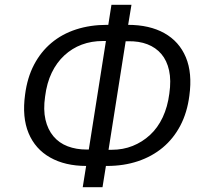

<svg xmlns="http://www.w3.org/2000/svg" viewBox="-20 -753 852 796"><path d="M323 23 340 -83 359 -65H338Q250 -65 188 -100Q126 -135 98.5 -201Q71 -267 84 -361Q93 -431 121 -484.5Q149 -538 193 -575Q237 -612 295.5 -631Q354 -650 424 -650H450L426 -631L442 -733H525L508 -630L488 -650H510Q600 -650 661.5 -615.5Q723 -581 750.5 -515.5Q778 -450 765 -356Q756 -286 727.5 -232Q699 -178 654.5 -141Q610 -104 551.5 -84.5Q493 -65 424 -65H398L422 -83L405 23ZM345 -113 422 -601 438 -583H407Q359 -583 319 -568Q279 -553 247 -523.5Q215 -494 194.5 -451.5Q174 -409 167 -353Q159 -298 168.5 -257Q178 -216 201.5 -188Q225 -160 260.5 -146.5Q296 -133 339 -133H368ZM427 -113 410 -132H443Q490 -132 530 -148Q570 -164 602 -193.5Q634 -223 654.5 -266.5Q675 -310 682 -365Q690 -420 681 -461Q672 -502 649 -529Q626 -556 591 -569.5Q556 -583 510 -582H482L504 -601Z"/></svg>

Font: Nunito Sans 10pt SemiCondensed
Style: Italic
Weight: 400
Width: 4
Italic angle: -9°
Designer: Vernon Adams
Foundry: Vernon Adams
Version: Version 3.101;gftools[0.9.27]